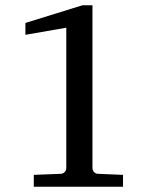

<svg xmlns="http://www.w3.org/2000/svg" viewBox="-20 -707 603 727"><path d="M107.9 0V-44.9L209 -48.8Q218.3 -48.8 224.6 -55.4Q231 -62 231 -70.8V-602.1L76.2 -575.2V-620.1L292 -687H330.1V-70.8Q330.1 -62 336.4 -55.4Q342.8 -48.8 352.1 -48.8L445.8 -44.9V0Z"/></svg>

Font: BabelStone Ogham Special
Style: Regular
Weight: 400
Designer: Andrew West
Foundry: BabelStone
Version: Version 1.02 March 14, 2022